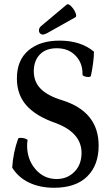

<svg xmlns="http://www.w3.org/2000/svg" viewBox="-20 -866 523 899"><path d="M181.2 -704.1Q172.4 -704.1 166.7 -710.7Q161.1 -717.3 162.6 -727.3Q164.1 -737.3 173.8 -745.1L292 -844.2Q299.3 -850.6 312.7 -837.2Q326.2 -823.7 333.3 -806.4Q340.3 -789.1 333 -785.2L199.2 -710Q185.5 -704.1 181.2 -704.1ZM232.9 13.2Q167.5 13.2 116.7 -10.7Q65.9 -34.7 37.1 -81.1Q41.5 -151.4 64.9 -216.8Q67.4 -220.7 77.6 -220.7Q87.9 -220.7 98.9 -216.8Q109.9 -212.9 108.9 -209Q106.9 -195.3 106.9 -185.1Q106.9 -118.7 146.5 -73.2Q186 -27.8 245.1 -27.8Q294.9 -27.8 328.4 -61.5Q361.8 -95.2 361.8 -149.9Q361.8 -245.6 237.8 -291Q148.9 -321.8 104 -372.1Q59.1 -422.4 59.1 -499Q59.1 -584 113 -629.9Q167 -675.8 258.8 -675.8Q358.4 -675.8 419.9 -624Q419.9 -580.1 405.8 -511.2Q403.8 -502.9 384.5 -506.3Q365.2 -509.8 366.2 -518.1Q367.7 -569.3 334.5 -604.7Q301.3 -640.1 246.1 -640.1Q194.3 -640.1 166.3 -610.6Q138.2 -581.1 138.2 -532.2Q138.2 -482.9 170.7 -450.2Q203.1 -417.5 270 -397Q441.9 -343.8 441.9 -184.1Q441.9 -92.3 388.2 -39.6Q334.5 13.2 232.9 13.2Z"/></svg>

Font: Junicode SmCond Medium
Style: Regular
Weight: 500
Width: 4
Designer: Peter S. Baker
Version: Version 2.206